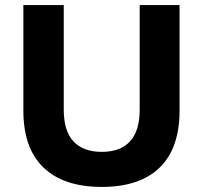

<svg xmlns="http://www.w3.org/2000/svg" viewBox="-20 -725 799 756"><path d="M381 11Q231 11 151.5 -65Q72 -141 72 -290V-705H231V-293Q231 -209 269.5 -168Q308 -127 381 -127Q454 -127 492 -168.5Q530 -210 530 -293V-705H687V-290Q687 -141 608.5 -65Q530 11 381 11Z"/></svg>

Font: Nunito Sans 10pt ExtraBold
Style: Regular
Weight: 800
Designer: Vernon Adams
Foundry: Vernon Adams
Version: Version 3.101;gftools[0.9.27]